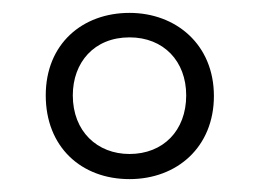

<svg xmlns="http://www.w3.org/2000/svg" viewBox="-20 -743 403 298"><path d="M181 -465C255 -465 312 -515 312 -594C312 -674 253 -723 181 -723C108 -723 51 -675 51 -595C51 -515 106 -465 181 -465ZM181 -504C131 -504 93 -539 93 -595C93 -646 126 -685 181 -685C234 -685 269 -648 269 -595C269 -540 233 -504 181 -504Z"/></svg>

Font: Noto Sans Bengali ExtraCondensed Light
Style: Regular
Weight: 300
Width: 2
Designer: Joana Ranito - Universal Thirst; Jelle Bosma - Monotype Design Team
Foundry: Universal Thirst ehf.
Version: Version 3.000